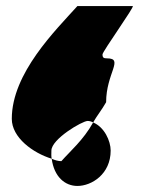

<svg xmlns="http://www.w3.org/2000/svg" viewBox="-20 -722 524 635"><path d="M19 -329C19 -267 89 -216 151 -197C149 -205 150 -215 150 -224C150 -262 252 -322 270 -322C276 -322 283 -320 288 -317C299 -337 317 -359 331 -384C331 -480 391 -529 334 -529C323 -529 319 -531 319 -542C319 -552 427 -702 419 -702H236C164 -622 19 -480 19 -329ZM151 -197C159 -137 195 -107 236 -107C283 -107 346 -146 346 -224C346 -256 325 -302 288 -317C256 -259 211 -221 183 -189C173 -189 162 -192 151 -197Z"/></svg>

Font: Ampere
Style: SCUltCnd
Weight: 400
Version: Version 1